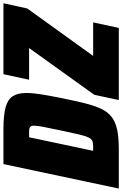

<svg xmlns="http://www.w3.org/2000/svg" viewBox="178 -916 728 1145"><g transform="rotate(-90 542.5 -344.0)"><path d="M-10 0 136 -688H345Q428 -688 475 -675Q522 -662 541 -632Q560 -602 560 -551Q560 -513 551.5 -461Q543 -409 529 -339Q513 -260 498.5 -202Q484 -144 465.5 -105Q447 -66 417.5 -43Q388 -20 341.5 -10Q295 0 223 0ZM215 -153H238Q255 -153 266.5 -155.5Q278 -158 286 -167Q294 -176 301 -196Q308 -216 316 -252Q324 -288 336 -344Q350 -411 357.5 -448.5Q365 -486 365 -505Q365 -516 362 -522Q359 -528 353.5 -531Q348 -534 339.5 -534.5Q331 -535 319 -535H296ZM518 0 549 -146 828 -535H639L672 -688H1095L1064 -546L781 -153H981L948 0Z"/></g></svg>

Font: Saira SemiCondensed Black
Style: Italic
Weight: 900
Width: 4
Italic angle: -12°
Designer: Hector Gatti with collaboration of the Omnibus-Type team
Foundry: Omnibus-Type
Version: Version 1.101